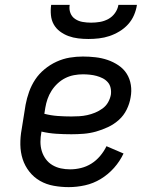

<svg xmlns="http://www.w3.org/2000/svg" viewBox="-20 -760 640 788"><path d="M262 8Q231 8 200.5 2.5Q170 -3 144.5 -17.5Q119 -32 100.5 -55.5Q82 -79 73 -107Q64 -135 63.5 -166.5Q63 -198 69 -230L85 -330Q90 -357 99.5 -383.5Q109 -410 124.5 -433.5Q140 -457 163 -476Q186 -495 212.5 -507Q239 -519 266 -523.5Q293 -528 320 -528Q346 -528 372 -525Q398 -522 421.5 -514Q445 -506 466 -492Q487 -478 500 -457.5Q513 -437 517 -411.5Q521 -386 516 -360Q512 -335 500 -310.5Q488 -286 468 -268Q448 -250 423.5 -238.5Q399 -227 374 -220Q349 -213 323.5 -211Q298 -209 273 -209Q242 -209 211 -211Q180 -213 150 -220V-218Q146 -198 146 -178Q146 -158 151.5 -140Q157 -122 168 -107Q179 -92 195 -82.5Q211 -73 229.5 -69Q248 -65 268 -65Q290 -65 312.5 -70.5Q335 -76 355 -88.5Q375 -101 391 -120Q407 -139 417 -160L487 -130Q472 -98 448 -71Q424 -44 393.5 -25.5Q363 -7 329 0.5Q295 8 262 8ZM273 -282Q289 -282 305.5 -283Q322 -284 338 -287.5Q354 -291 370 -297.5Q386 -304 400.5 -314.5Q415 -325 423.5 -340Q432 -355 435 -371Q437 -385 434 -399Q431 -413 422 -423Q413 -433 401 -439Q389 -445 376 -448.5Q363 -452 348.5 -453.5Q334 -455 320 -455Q302 -455 283.5 -451.5Q265 -448 248 -439.5Q231 -431 216.5 -417.5Q202 -404 191.5 -387.5Q181 -371 175 -353.5Q169 -336 166 -318L162 -293Q189 -286 217 -284Q245 -282 273 -282ZM343 -600Q322 -600 301 -602.5Q280 -605 261 -612Q242 -619 226 -631Q210 -643 200.5 -660Q191 -677 189 -698Q187 -719 190 -740H266Q263 -722 269 -706.5Q275 -691 288.5 -682Q302 -673 319 -670Q336 -667 354 -667Q372 -667 390 -670Q408 -673 424.5 -682Q441 -691 452 -706.5Q463 -722 466 -740H542Q539 -719 530 -698Q521 -677 505.5 -660Q490 -643 470 -631Q450 -619 429 -612Q408 -605 386 -602.5Q364 -600 343 -600Z"/></svg>

Font: Iosevka HT Extended
Style: Italic
Weight: 400
Width: 7
Italic angle: -9°
Monospace: yes
Designer: Belleve Invis
Foundry: Belleve Invis
Version: Version 32.3.0; ttfautohint (v1.8.4)